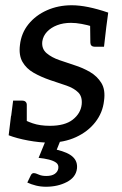

<svg xmlns="http://www.w3.org/2000/svg" viewBox="-20 -535 466 731"><path d="M167 8Q131 8 87.5 0Q44 -8 13 -20L22 -94L65 -84Q77 -75 104.5 -65.5Q132 -56 170 -56Q227 -56 257 -79.5Q287 -103 291 -137Q294 -167 278 -183Q262 -199 233.5 -209Q205 -219 171 -230Q136 -242 108 -258Q80 -274 65.5 -299.5Q51 -325 56 -364Q61 -409 88.5 -443Q116 -477 159 -496Q202 -515 253 -515Q282 -515 316.5 -508Q351 -501 392 -487L384 -427L332 -434Q312 -440 290.5 -444Q269 -448 250 -448Q221 -448 197.5 -439Q174 -430 159 -414Q144 -398 141 -377Q138 -349 157.5 -332.5Q177 -316 206.5 -306Q236 -296 263 -287Q295 -277 322.5 -261Q350 -245 366 -219Q382 -193 376 -151Q371 -106 343 -70Q315 -34 269.5 -13Q224 8 167 8ZM323 -448 385 -435 376 -357H343Q332 -357 328 -361.5Q324 -366 324 -373ZM82 -61 20 -74 30 -152H63Q73 -152 77.5 -147.5Q82 -143 82 -136ZM155 176Q135 176 117 171.5Q99 167 84 160L97 133Q101 124 109 124Q115 124 127 129.5Q139 135 156 135Q177 135 188.5 127Q200 119 202 106Q204 92 194 84.5Q184 77 166 72.5Q148 68 127 66L156 -5H212L196 35Q239 45 257.5 62.5Q276 80 273 107Q269 140 234.5 158Q200 176 155 176Z"/></svg>

Font: Aleo
Style: Italic
Weight: 400
Italic angle: -7°
Designer: Alessio Laiso
Foundry: Alessio Laiso
Version: Version 2.001;gftools[0.9.29]